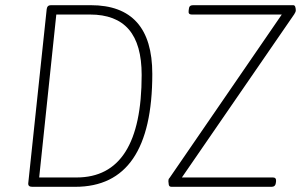

<svg xmlns="http://www.w3.org/2000/svg" viewBox="-20 -720 1161 740"><path d="M104 0Q87 0 89 -15L160 -685Q162 -700 176 -700H330Q567 -700 567 -435Q567 0 270 0ZM131 -36H275Q526 -36 526 -431Q526 -549 476.5 -606.5Q427 -664 327 -664H197ZM641 0Q632 0 630.5 -8Q629 -16 629 -21Q629 -24 629.5 -27.5Q630 -31 634 -35L1066 -664H719Q705 -664 707 -678L708 -686Q709 -700 724 -700H1110Q1116 -700 1118 -693.5Q1120 -687 1120 -680Q1120 -674 1114 -665L681 -36H1032Q1045 -36 1044 -22L1043 -14Q1041 0 1027 0Z"/></svg>

Font: Asap Semi Condensed Semi Condensed Thin
Style: Italic
Weight: 100
Width: 4
Italic angle: -6°
Designer: Pablo Cosgaya
Foundry: Omnibus-Type
Version: Version 3.001; ttfautohint (v1.8.4.7-5d5b)